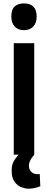

<svg xmlns="http://www.w3.org/2000/svg" viewBox="-20 -933 290 1158"><path d="M63 -672.4H186.5V0H63ZM124 -751Q89.8 -751 69.1 -772.5Q48.3 -793.9 48.3 -833Q48.3 -876.5 69.1 -894.5Q89.8 -912.6 124.5 -912.6Q160.6 -912.6 180.9 -893.1Q201.2 -873.5 201.2 -833Q201.2 -794.9 180.7 -772.9Q160.2 -751 124 -751ZM135.3 -5.9 186.5 0.5Q157.2 33.2 154.8 59.6Q152.3 85.9 167 101.6Q181.6 117.2 203.6 117.2Q207.5 117.2 211.7 117.2Q215.8 117.2 219.7 116.7L223.1 190.4Q203.1 198.2 186.3 201.7Q169.4 205.1 149.4 205.1Q134.3 205.1 110.6 196.8Q86.9 188.5 68.6 164.8Q50.3 141.1 50.3 95.2Q50.3 57.1 67.1 32.5Q84 7.8 91.8 0.5Z"/></svg>

Font: Fjalla One
Style: Regular
Weight: 400
Designer: Irina Smirnova, Eben Sorkin
Foundry: Sorkin Type
Version: Version 1.002; ttfautohint (v1.8.4.7-5d5b);gftools[0.9.25]